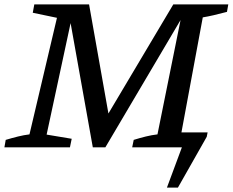

<svg xmlns="http://www.w3.org/2000/svg" viewBox="-40 -670 1058 873"><path d="M-20 0 -14 -34Q16 -43 42.5 -49.5Q69 -56 94 -59L219 -589L109 -612L116 -650H365L453 -154L748 -650H998L992 -616Q925 -598 882 -591L785 -68H904L900 -48L769 183H719L787 0H561L568 -34Q597 -43 623.5 -49.5Q650 -56 676 -59L781 -579L439 0H382L281 -565L172 -58L286 -39L278 0Z"/></svg>

Font: Piazzolla Medium
Style: Italic
Weight: 500
Italic angle: -11.3°
Designer: Juan Pablo del Peral
Foundry: Huerta Tipografica
Version: Version 1.330